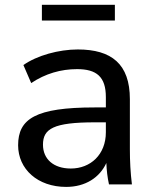

<svg xmlns="http://www.w3.org/2000/svg" viewBox="-20 -750 624 781"><path d="M249 10.3C327.6 10.3 385.3 -27.8 412.6 -86.9C413.6 -58.1 417 -28.8 423.3 0H516.6C510.7 -47.4 508.3 -95.2 508.3 -142.1V-346.7C508.3 -489.7 433.6 -548.8 296.4 -548.8C219.2 -548.8 130.4 -524.4 75.2 -485.4L106.9 -412.1C164.6 -450.7 228 -468.8 293.5 -468.8C373 -468.8 410.6 -437.5 410.6 -355V-313H365.2C125 -313 53.7 -267.1 53.7 -159.2C53.7 -62 133.3 10.3 249 10.3ZM268.1 -64.5C198.2 -64.5 154.8 -102.5 154.8 -161.6C154.8 -226.1 197.3 -252.4 366.2 -252.4H410.6V-211.9C410.6 -121.1 348.1 -64.5 268.1 -64.5ZM447.3 -666.5V-730.5H150.4V-666.5Z"/></svg>

Font: Winston
Style: Regular
Weight: 400
Designer: Vernon Adams, Kim Jin-seong, David Berlow, Cristiano Sobral
Foundry: The Winston Project Authors
Version: Version 3.004